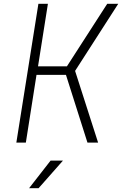

<svg xmlns="http://www.w3.org/2000/svg" viewBox="-20 -750 642 1010"><path d="M66 0 182 -730H232L180 -401H332L544 -730H602L375 -377L496 0H440L327 -356H172L116 0ZM133 240 246 95H311L183 240Z"/></svg>

Font: JetBrains Mono NL Thin
Style: Italic
Weight: 100
Italic angle: -9°
Monospace: yes
Designer: Philipp Nurullin, Konstantin Bulenkov
Foundry: JetBrains
Version: Version 2.305; ttfautohint (v1.8.4.7-5d5b)